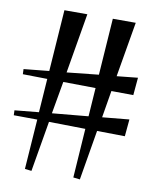

<svg xmlns="http://www.w3.org/2000/svg" viewBox="-108 -872 798 965"><g transform="rotate(10 291.0 -389.0)"><path d="M-17 -237 103 -236 85 19 119 23 163 -235 349 -232 332 19 366 23 409 -232 551 -230 559 -317 422 -304 445 -442 557 -441 565 -531 458 -520 506 -801H389L369 -512L207 -495L259 -801H142L120 -487L-9 -474L-8 -448L117 -446L105 -274L-18 -262ZM170 -280 199 -445 364 -443 354 -297Z"/></g></svg>

Font: Sinistre
Style: Bold
Weight: 700
Designer: Jules Durand
Foundry: Collletttivo
Version: Version 69.420;Glyphs 3.2 (3217)